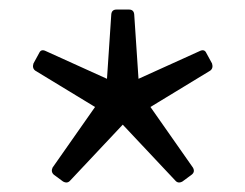

<svg xmlns="http://www.w3.org/2000/svg" viewBox="-20 -754 514 402"><path d="M112 -374 93 -388Q86 -394 90 -403L179 -530L54 -606Q47 -611 50 -621L62 -643Q66 -652 76 -647L204 -589L213 -724Q214 -734 224 -734H250Q260 -734 261 -724L270 -589L398 -647Q408 -652 412 -643L424 -621Q427 -611 420 -606L295 -530L384 -403Q389 -394 381 -388L362 -374Q353 -369 347 -376L237 -493L127 -376Q121 -369 112 -374Z"/></svg>

Font: LINE Seed Sans App
Style: Regular
Weight: 400
Designer: LINE VX Design & Dalton Maag Ltd & Sandoll Inc
Foundry: Dalton Maag Ltd
Version: Version 1.003